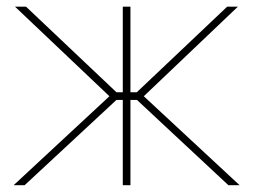

<svg xmlns="http://www.w3.org/2000/svg" viewBox="-20 -542 741 562"><path d="M20 0 300.3 -260.3 23.9 -522.5H56.2L320.8 -272H339.4V-522.5H361.8V-272H380.4L645 -522.5H676.3L400.9 -260.3L681.2 0H648.4L380.9 -249.5H361.8V0H339.4V-249.5H320.8L52.2 0Z"/></svg>

Font: Inter 28pt Thin
Style: Regular
Weight: 250
Designer: Rasmus Andersson
Foundry: rsms
Version: Version 4.001;git-66647c0bb